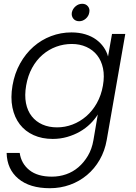

<svg xmlns="http://www.w3.org/2000/svg" viewBox="-20 -725 715 1013"><path d="M46 -274Q57 -338 86 -390Q115 -442 156.5 -478.5Q198 -515 249.5 -534.5Q301 -554 357 -554Q397 -554 430 -544Q463 -534 487 -516.5Q511 -499 527 -476Q543 -453 550 -427L571 -546H641L543 14Q533 71 506 118Q479 165 439 198.5Q399 232 349 250Q299 268 243 268Q137 268 77 218Q17 168 15 82H84Q92 138 135 172.5Q178 207 254 207Q293 207 329 194.5Q365 182 394 157Q423 132 444 96.5Q465 61 473 14L496 -121Q480 -95 456 -71.5Q432 -48 401.5 -30.5Q371 -13 334.5 -2.5Q298 8 258 8Q202 8 157.5 -12Q113 -32 84.5 -69Q56 -106 45.5 -158Q35 -210 46 -274ZM523 -273Q532 -324 523.5 -364.5Q515 -405 492.5 -433.5Q470 -462 435.5 -477.5Q401 -493 359 -493Q316 -493 276.5 -478.5Q237 -464 204.5 -436Q172 -408 149.5 -367Q127 -326 118 -274Q109 -222 117 -181Q125 -140 147.5 -111.5Q170 -83 204 -68Q238 -53 281 -53Q323 -53 362.5 -68Q402 -83 435 -111.5Q468 -140 491 -181Q514 -222 523 -273ZM398 -613Q378 -613 367 -626.5Q356 -640 359 -659Q363 -678 378.5 -691.5Q394 -705 414 -705Q433 -705 444 -691.5Q455 -678 451 -659Q448 -640 432.5 -626.5Q417 -613 398 -613Z"/></svg>

Font: SVN-Poppins Light
Style: Italic
Weight: 300
Italic angle: -10°
Designer: Ninad Kale (Devanagari), Jonny Pinhorn (Latin)
Foundry: Indian Type Foundry
Version: Version 3.002 2017; ttfautohint (v1.8.3)